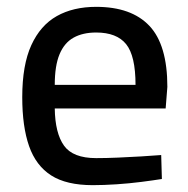

<svg xmlns="http://www.w3.org/2000/svg" viewBox="-20 -531 550 561"><path d="M251 10Q174 10 129.5 -18.5Q85 -47 65 -104Q45 -161 45 -247Q45 -341 71.5 -399Q98 -457 146 -484Q194 -511 261 -511Q364 -511 416.5 -455.5Q469 -400 469 -277L464 -214H140Q141 -142 167 -105.5Q193 -69 261 -69Q290 -69 324.5 -70.5Q359 -72 393 -74Q427 -76 451 -78L453 -8Q428 -4 393 0.5Q358 5 320.5 7.5Q283 10 251 10ZM140 -283H376Q376 -368 348.5 -402Q321 -436 261 -436Q222 -436 195 -421Q168 -406 154 -372.5Q140 -339 140 -283Z"/></svg>

Font: Cairo Play SemiBold
Style: Regular
Weight: 600
Designer: Mohamed Gaber, Accademia di Belle Arti di Urbino
Foundry: Kief Type Foundry, Accademia di Belle Arti di Urbino
Version: Version 3.130;gftools[0.9.24]